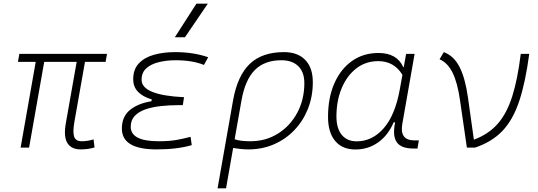

<svg xmlns="http://www.w3.org/2000/svg" viewBox="-20 -815 2970 1060"><path d="M425.8 9.8Q373.5 9.8 351.8 -25.6Q330.1 -61 343.8 -136.7L403.3 -473.6H224.1L140.6 0H93.8L177.2 -473.6H79.1L86.9 -517.6H570.8L563 -473.6H449.2L390.6 -141.6Q380.9 -85.9 389.4 -60.5Q397.9 -35.2 432.1 -35.2Q462.9 -35.2 496.6 -45.4L502 -1Q466.3 9.8 425.8 9.8Z M844.2 9.8Q652.8 9.8 652.8 -105Q652.8 -171.9 698 -208.3Q743.2 -244.6 815.9 -255.9L817.9 -266.1Q715.3 -296.9 715.3 -377Q715.3 -431.6 746.1 -464.6Q776.9 -497.6 829.3 -512.5Q881.8 -527.3 946.8 -527.3Q1047.9 -527.3 1129.4 -499L1106 -456.5Q1042 -482.4 949.7 -482.4Q899.9 -482.4 856.9 -471.9Q814 -461.4 787.8 -438Q761.7 -414.6 761.7 -374.5Q761.7 -289.6 996.1 -278.3L989.3 -234.4H961.4Q913.1 -234.4 866.7 -229.2Q820.3 -224.1 783 -211.2Q745.6 -198.2 723.6 -174.8Q701.7 -151.4 701.7 -115.2Q701.7 -35.2 856 -35.2Q916.5 -35.2 958 -43Q999.5 -50.8 1032.2 -59.6L1038.6 -13.7Q958.5 9.8 844.2 9.8ZM945.3 -609.4 1064.5 -794.9H1127.4L1001 -609.4Z M1547.9 -527.3Q1623.5 -527.3 1665.3 -484.1Q1707 -440.9 1707 -361.3Q1707 -282.2 1680.2 -214.6Q1653.3 -147 1605.2 -96.7Q1557.1 -46.4 1492.4 -18.3Q1427.7 9.8 1351.6 9.8Q1330.1 9.8 1309.3 7.6Q1288.6 5.4 1267.1 2L1228 224.6H1181.2L1266.6 -260.3Q1291 -397.5 1359.1 -462.4Q1427.2 -527.3 1547.9 -527.3ZM1275.4 -46.4Q1303.7 -35.2 1362.3 -35.2Q1447.3 -35.2 1514.6 -77.4Q1582 -119.6 1621.1 -192.4Q1660.2 -265.1 1660.2 -356.4Q1660.2 -416.5 1627 -449.5Q1593.8 -482.4 1533.2 -482.4Q1440.4 -482.4 1386.7 -428.2Q1333 -374 1313 -259.3Z M2209 -444.3 2222.2 -517.6H2269L2201.2 -131.8Q2184.6 -40 2267.6 -40H2292.5L2284.7 4.9H2261.2Q2194.3 4.9 2170.2 -30.3Q2146 -65.4 2161.6 -139.6H2153.3Q2122.6 -67.9 2067.6 -28.8Q2012.7 10.3 1941.9 10.3Q1869.6 10.3 1830.3 -36.9Q1791 -84 1791 -169.4Q1791 -275.4 1825.9 -354.7Q1860.8 -434.1 1923.3 -478.3Q1985.8 -522.5 2069.8 -522.5Q2171.4 -522.5 2206.5 -444.3ZM2068.4 -477.5Q1999 -477.5 1947.3 -437.5Q1895.5 -397.5 1866.5 -328.4Q1837.4 -259.3 1837.4 -171.9Q1837.4 -106 1866.9 -70.3Q1896.5 -34.7 1949.2 -34.7Q2035.2 -34.7 2098.6 -107.2Q2162.1 -179.7 2188 -325.7L2201.7 -401.9Q2155.8 -477.5 2068.4 -477.5Z M2557.6 0 2519.5 -262.2Q2505.9 -358.4 2478.8 -413.3Q2451.7 -468.3 2406.7 -487.8L2430.2 -527.3Q2485.8 -506.3 2517.1 -445.3Q2548.3 -384.3 2563.5 -276.9L2596.2 -43.9Q2676.8 -73.7 2727.5 -131.3Q2778.3 -189 2808.1 -283.4Q2837.9 -377.9 2855 -517.6H2901.9Q2880.9 -359.4 2846.2 -255.9Q2811.5 -152.3 2753.2 -91.6Q2694.8 -30.8 2602.5 0Z"/></svg>

Font: Cascadia Code NF ExtraLight
Style: Italic
Weight: 200
Italic angle: -10°
Monospace: yes
Designer: Aaron Bell
Foundry: Saja Typeworks
Version: Version 2404.023; ttfautohint (v1.8.4)